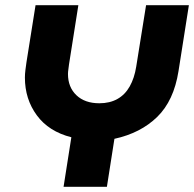

<svg xmlns="http://www.w3.org/2000/svg" viewBox="-20 -720 748 740"><path d="M225 0 255 -191Q168 -213 122 -275.5Q76 -338 76 -421Q76 -435 78 -450.5Q80 -466 82 -480L117 -700H282L246 -472Q245 -462 243.5 -452.5Q242 -443 242 -435Q242 -384 274.5 -353Q307 -322 363 -322Q403 -322 432.5 -338.5Q462 -355 480 -387Q498 -419 505 -463L543 -700H708L668 -446Q650 -332 586 -269.5Q522 -207 421 -185L392 0Z"/></svg>

Font: MuseoModerno
Style: Bold Italic
Weight: 700
Italic angle: -9°
Designer: Pablo Cosgaya, Héctor Gatti, Marcela Romero, and the Authors of The MuseoModerno Project.
Foundry: Omnibus-Type Team
Version: Version 1.003